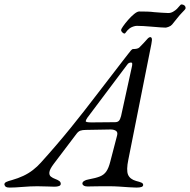

<svg xmlns="http://www.w3.org/2000/svg" viewBox="-80 -844 860 869"><path d="M-36 5Q-48 5 -53 2Q-58 -1 -60 -8Q-61 -16 -51.5 -20.5Q-42 -25 -26 -29Q2 -37 25.5 -48Q49 -59 69 -74.5Q89 -90 105 -108Q179 -190 240.5 -266Q302 -342 359 -417Q416 -492 476 -569Q488 -584 497 -596Q506 -608 512 -615Q518 -622 522 -622Q543 -622 550.5 -629Q558 -636 570 -649Q584 -665 589.5 -670.5Q595 -676 600 -676Q605 -676 607 -670Q609 -664 605 -644L501 -122Q491 -74 499.5 -53.5Q508 -33 536 -25Q552 -21 560 -17.5Q568 -14 568 -7Q568 -1 561 2Q554 5 537 5Q524 5 503.5 3.5Q483 2 460 0.5Q437 -1 416 -1Q398 -1 379.5 -1Q361 -1 344.5 -0.5Q328 0 317 0Q296 0 293 -12Q292 -19 300 -24.5Q308 -30 321 -32Q354 -38 372.5 -45.5Q391 -53 401.5 -68.5Q412 -84 419 -112L450 -231Q454 -246 444.5 -252Q435 -258 421 -258L309 -256Q293 -256 283.5 -252.5Q274 -249 266 -238L163 -102Q145 -78 143.5 -64.5Q142 -51 150.5 -44.5Q159 -38 170 -34Q181 -30 188 -25Q195 -20 195 -12Q195 -5 187 -2Q179 1 167 1Q154 1 134.5 0Q115 -1 89 -1Q58 -1 22.5 2Q-13 5 -36 5ZM334 -290 441 -291Q452 -291 458 -297Q464 -303 468 -319L516 -538Q519 -550 518.5 -555.5Q518 -561 513 -561Q509 -561 504 -559Q499 -557 494 -549L316 -312Q309 -302 308 -296Q307 -290 334 -290ZM484 -692Q479 -692 473.5 -697.5Q468 -703 468 -708Q468 -712 477 -725Q486 -738 499.5 -753.5Q513 -769 527 -780.5Q541 -792 550 -792Q567 -792 585.5 -791.5Q604 -791 618 -789Q635 -788 652 -786.5Q669 -785 682 -785Q693 -785 703.5 -791Q714 -797 721 -804Q728 -811 733 -817.5Q738 -824 741 -824Q749 -824 754.5 -819.5Q760 -815 760 -807Q760 -804 755.5 -799Q751 -794 746 -789Q734 -777 721.5 -761Q709 -745 699 -733Q693 -726 683 -722.5Q673 -719 670 -719Q664 -719 647.5 -720Q631 -721 610 -723Q589 -725 570 -726Q551 -727 539 -727Q532 -727 522 -723.5Q512 -720 506 -715Q497 -708 491.5 -700Q486 -692 484 -692Z"/></svg>

Font: EB Garamond
Style: Italic
Weight: 400
Italic angle: -17.2°
Designer: Georg Duffner and Octavio Pardo
Foundry: Georg Duffner
Version: Version 1.001